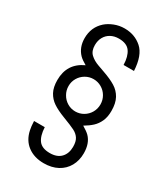

<svg xmlns="http://www.w3.org/2000/svg" viewBox="-221 -837 985 1123"><g transform="rotate(30 271.5 -276.0)"><path d="M88.9 -278.3Q88.9 -390.1 189 -435.5Q158.2 -453.1 143.1 -468.3Q104.5 -508.3 104.5 -570.3Q104.5 -644.5 157.2 -691.4Q178.7 -710.4 211.4 -723.4Q244.1 -736.3 279.8 -736.3Q349.1 -736.3 397.2 -693.6Q445.3 -650.9 450.7 -547.9H380.4Q378.9 -604.5 356.7 -636.2Q334.5 -668 280.3 -668Q250 -668 226.6 -655.3Q203.1 -642.6 189.9 -619.1Q176.8 -595.7 176.8 -564.9Q176.8 -525.4 199 -504.6Q221.2 -483.9 253.9 -472.2L298.8 -456.1Q352.1 -437.5 384.5 -417.5Q417 -397.5 435.3 -364.5Q453.6 -331.5 453.6 -279.3Q453.6 -238.3 440.4 -209.2Q427.2 -180.2 405.8 -160.4Q384.3 -140.6 353.5 -122.6Q385.7 -103.5 400.4 -88.9Q437.5 -51.3 437.5 16.1Q437.5 64.9 416.3 103Q395 141.1 355.5 162.4Q315.9 183.6 262.7 183.6Q197.8 183.6 153.8 150.6Q109.9 117.7 97.2 56.6Q92.3 34.7 90.8 -2.4H163.1Q166 55.7 188.5 85Q210.9 114.3 264.2 114.3Q312.5 114.3 338.4 87.2Q364.3 60.1 364.3 14.2Q364.3 -21.5 351.1 -41.5Q337.9 -61.5 313.7 -73.7Q289.6 -85.9 231.9 -107.9Q183.1 -126.5 152.8 -146.7Q122.6 -167 105.7 -198.5Q88.9 -230 88.9 -278.3ZM177.7 -226.1Q191.9 -200.7 216.8 -185.8Q241.7 -170.9 271 -170.9Q300.3 -170.9 325.2 -185.5Q350.1 -200.2 364.5 -225.1Q378.9 -250 378.9 -279.8Q378.9 -309.6 364.3 -334.7Q349.6 -359.9 324.7 -374.3Q299.8 -388.7 271 -388.7Q241.7 -388.7 216.8 -374Q191.9 -359.4 177.5 -334.7Q163.1 -310.1 163.1 -281.2Q163.1 -251 177.7 -226.1Z"/></g></svg>

Font: NMS Futura Pro Book
Style: Regular
Weight: 400
Designer: Blend3rman
Version: Version 0.1